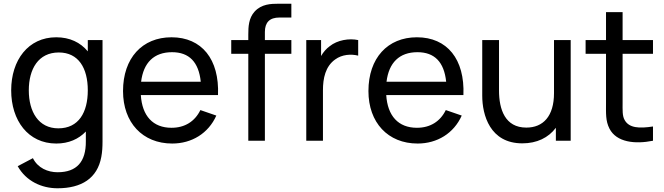

<svg xmlns="http://www.w3.org/2000/svg" viewBox="-20 -755 3563 1030"><path d="M451 -479.5C411.5 -527 355 -555 281.5 -555C131.5 -555 40 -432.5 40 -270.5C40 -108.5 131 15 282 15C348.5 15 402 -9 440.5 -49.5V2.5C441.5 112.5 392 169 289 169C236.5 169 183 146.5 156.5 93.5L75 136.5C120 217 203.5 255 288.5 255C417.5 255 502.5 201.5 523.5 86.5C528.5 60 530 33.5 530 3.5V-540H451ZM293 -66.5C186.5 -66.5 134.5 -155.5 134.5 -270.5C134.5 -384.5 185.5 -473.5 295.5 -473.5C401 -473.5 451 -390 451 -270.5C451 -152 402 -66.5 293 -66.5Z M1149.5 -245C1157.5 -437 1062.5 -555 900 -555C743 -555 640 -443.5 640 -266.5C640 -97.5 744.5 15 904 15C1008.5 15 1098 -39.5 1140.5 -135L1055 -164.5C1025 -103 971 -69.5 900 -69.5C800.5 -69.5 742.5 -133 735.5 -245ZM903 -475C994.5 -475 1046 -422.5 1057 -316.5H737C749.5 -419 806 -475 903 -475Z M1543 -661V-735H1474.5C1433.5 -735 1383 -733.5 1346 -693C1314 -658 1312 -611 1312 -569.5V-540H1220.5V-466.5H1312V0H1401V-466.5H1543V-540H1401V-583.5C1401 -635 1426.5 -661 1479.5 -661Z M1748.5 -507C1730.5 -494 1714.5 -475.5 1702.5 -454.5V-540H1623V0H1712.5V-271C1712.5 -335 1725.5 -398.5 1778 -436C1815.5 -463.5 1864 -466 1901.5 -456.5V-540C1853.5 -550.5 1790 -540.5 1748.5 -507Z M2466 -245C2474 -437 2379 -555 2216.5 -555C2059.5 -555 1956.5 -443.5 1956.5 -266.5C1956.5 -97.5 2061 15 2220.5 15C2325 15 2414.5 -39.5 2457 -135L2371.5 -164.5C2341.5 -103 2287.5 -69.5 2216.5 -69.5C2117 -69.5 2059 -133 2052 -245ZM2219.5 -475C2311 -475 2362.5 -422.5 2373.5 -316.5H2053.5C2066 -419 2122.5 -475 2219.5 -475Z M2952 -255.5C2952 -130.5 2893 -70.5 2803.5 -70.5C2689.5 -70.5 2657 -168 2657 -269.5V-540H2567V-241.5C2567 -139 2608 14 2782 14C2860 14 2922 -16 2962 -69.5V0H3041.5V-540H2952Z M3483 -466.5V-540H3320V-690H3231V-540H3121.5V-466.5H3231V-204C3231 -148 3228 -107 3249.5 -65C3287 8.5 3386.5 19.5 3483 0V-76.5C3409 -65 3355 -68 3331 -111C3318 -133.5 3320 -163.5 3320 -208V-466.5Z"/></svg>

Font: Hauora Medium
Style: Regular
Weight: 500
Designer: Wayne Shih
Foundry: WCYS
Version: Version 1.001;hotconv 1.0.109;makeotfexe 2.5.65596